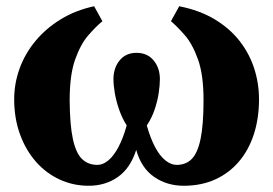

<svg xmlns="http://www.w3.org/2000/svg" viewBox="-20 -585 876 616"><path d="M264.5 11Q215 11 171.5 -9Q128 -29 95.2 -66.2Q62.5 -103.5 44 -154.5Q25.5 -205.5 25.5 -266.5Q25.5 -317.5 43 -365.5Q60.5 -413.5 94 -453.8Q127.5 -494 174.8 -523Q222 -552 282 -565L308.5 -517Q288 -500 263.5 -472Q239 -444 221.2 -394.5Q203.5 -345 203.5 -263.5Q204 -184.5 213.8 -139.2Q223.5 -94 243 -75Q262.5 -56 292.5 -56Q310.5 -56 327.8 -70.5Q345 -85 360 -113.2Q375 -141.5 386.5 -182.5Q372 -205.5 362.5 -232.5Q353 -259.5 348.5 -285.5Q344 -311.5 344 -331Q344 -367 363.8 -391.2Q383.5 -415.5 418 -415.5Q452.5 -415.5 472.8 -391.2Q493 -367 493 -331Q493 -311.5 489 -285.5Q485 -259.5 475.8 -232.5Q466.5 -205.5 451 -182.5Q462.5 -141.5 477.5 -113.2Q492.5 -85 510.5 -70.5Q528.5 -56 546.5 -56Q576.5 -56 595.2 -75Q614 -94 623.5 -139.2Q633 -184.5 633 -264Q633 -345 615.2 -394.5Q597.5 -444 573 -472Q548.5 -500 528.5 -517L555 -565Q620.5 -552 668.8 -523Q717 -494 748.5 -453.8Q780 -413.5 795.5 -365.5Q811 -317.5 811 -266.5Q811 -205.5 794.5 -154.5Q778 -103.5 746.5 -66.5Q715 -29.5 670.2 -9.2Q625.5 11 569.5 11Q516 11 474.8 -17.2Q433.5 -45.5 417 -104Q398.5 -45.5 358.2 -17.2Q318 11 264.5 11Z"/></svg>

Font: Merriweather 28pt Black
Style: Regular
Weight: 900
Version: Version 2.100